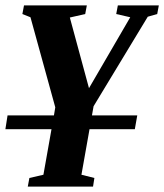

<svg xmlns="http://www.w3.org/2000/svg" viewBox="-56 -479 609 712"><path d="M285 -51H453L444 0H276L246 169L294 181L289 213H47L53 181L105 169L135 0H-36L-28 -51H144L149 -81L57 -415L27 -427L33 -459H266L260 -427L203 -414L274 -152L427 -415L375 -427L381 -459H533L527 -427L492 -417L291 -85Z"/></svg>

Font: Libra Serif Modern
Style: Bold Italic
Weight: 700
Italic angle: -12°
Designer: Stefan Peev, Context Ltd
Foundry: Stefan Peev, Context Ltd
Version: Version 1.000